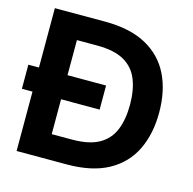

<svg xmlns="http://www.w3.org/2000/svg" viewBox="-103 -804 915 909"><g transform="rotate(15 354.5 -350.0)"><path d="M56 0V-291H4V-409H56V-700H302Q425 -700 504.5 -656.5Q584 -613 622.5 -534.5Q661 -456 661 -350Q661 -245 622.5 -166Q584 -87 504.5 -43.5Q425 0 302 0ZM196 -120H294Q379 -120 427.5 -147.5Q476 -175 497 -226.5Q518 -278 518 -350Q518 -422 497 -474Q476 -526 427.5 -553.5Q379 -581 294 -581H196V-409H385V-291H196Z"/></g></svg>

Font: Host Grotesk Black
Style: Regular
Weight: 900
Designer: Doğukan Karapınar based on Poppins by Indian Type Foundry, Jonny Pinhorn
Foundry: Element Type
Version: Version 1.000; ttfautohint (v1.8.4.7-5d5b);gftools[0.9.33]